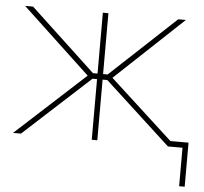

<svg xmlns="http://www.w3.org/2000/svg" viewBox="-50 -568 826 776"><g transform="rotate(5 363.5 -180.0)"><path d="M297.4 -256.8 21 -515.6H53.2L317.9 -268.6H336.4V-515.6H358.9V-268.6H377.4L642.1 -515.6H673.3L397.9 -256.8L678.2 0H645.5L377.9 -246.1H358.9V0H336.4V-246.1H317.9L49.3 0H17.1ZM704.6 0H651.9V-22.5H727.1V156.2H704.6Z"/></g></svg>

Font: Intratopia Thin
Style: Regular
Weight: 100
Designer: Rasmus Andersson
Foundry: rsms
Version: Version 3.000;Glyphs 3.2.3 (3260)